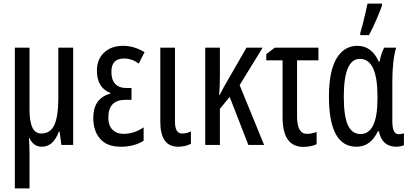

<svg xmlns="http://www.w3.org/2000/svg" viewBox="-20 -800 2260 1060"><path d="M384 -537H302V-257Q302 -161 281 -112Q260 -63 207 -63Q143 -63 143 -194V-537H62V240H143V58Q143 15 140 -39H142Q164 10 211 10Q274 10 305 -73H309L319 0H384Z M706 -314H680Q595 -314 595 -404Q595 -477 665 -477Q708 -477 746 -449L778 -512Q720 -547 660 -547Q594 -547 554.5 -509.5Q515 -472 515 -410Q515 -316 589 -287V-283Q495 -258 495 -148Q495 -78 532.5 -34Q570 10 647 10Q721 10 773 -23V-97Q721 -61 660 -61Q624 -61 601 -84Q578 -107 578 -151Q578 -249 673 -249H706Z M946 -537H865V-128Q865 10 963 10Q1002 10 1034 -6V-75Q1014 -63 984 -63Q946 -63 946 -129Z M1430 -537H1341L1220 -327Q1214 -316 1207 -303Q1200 -290 1193 -276H1190Q1194 -319 1194 -383V-537H1113V0H1194V-199L1248 -265L1351 0H1438L1303 -330Z M1738 -537H1497L1450 -501V-467H1540V-153Q1540 11 1655 11Q1673 11 1694.5 7Q1716 3 1728 -4V-71Q1698 -61 1674 -61Q1620 -61 1620 -158V-467H1738Z M1948 10Q2026 10 2066 -75H2072Q2089 10 2168 10Q2178 10 2191.5 7.5Q2205 5 2210 1V-64Q2197 -59 2181 -59Q2146 -59 2146 -129V-349Q2146 -468 2167 -537H2101Q2084 -506 2076 -460H2071Q2032 -547 1953 -547Q1879 -547 1837.5 -476.5Q1796 -406 1796 -267Q1796 10 1948 10ZM1970 -60Q1923 -60 1900.5 -109.5Q1878 -159 1878 -266Q1878 -475 1967 -475Q2064 -475 2064 -267V-256Q2064 -60 1970 -60ZM1969 -606H2017Q2037 -643 2056.5 -688Q2076 -733 2089 -769V-780H2009Q2006 -766 1998.5 -732.5Q1991 -699 1982.5 -666Q1974 -633 1969 -618Z"/></svg>

Font: Noto Sans Display Condensed
Style: Regular
Weight: 400
Width: 3
Designer: Monotype Design Team
Foundry: Monotype Imaging Inc.
Version: Version 1.900